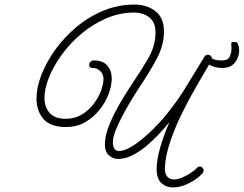

<svg xmlns="http://www.w3.org/2000/svg" viewBox="-20 -653 1069 842"><path d="M739 169Q709 169 688 150.5Q667 132 667 87Q667 48 682.5 -6Q698 -60 723 -117Q703 -93 677 -65Q651 -37 621.5 -12.5Q592 12 560.5 28Q529 44 496 44Q477 44 458.5 29Q440 14 440 -20Q440 -53 454.5 -92.5Q469 -132 490 -171Q511 -210 531 -241.5Q551 -273 561 -288Q599 -344 630.5 -398Q662 -452 662 -511Q662 -545 647.5 -563.5Q633 -582 611.5 -590Q590 -598 570 -598Q505 -598 446 -572.5Q387 -547 337.5 -505.5Q288 -464 251.5 -414Q215 -364 195 -314Q175 -264 175 -223Q175 -184 197.5 -158Q220 -132 269 -132Q308 -132 338.5 -150.5Q369 -169 390.5 -197Q412 -225 423 -255Q434 -285 434 -307Q434 -327 420 -341Q406 -355 386 -355Q371 -355 371 -368Q371 -376 376.5 -382Q382 -388 392 -388Q431 -388 450.5 -365.5Q470 -343 470 -308Q470 -278 456.5 -241.5Q443 -205 417 -172Q391 -139 354 -117.5Q317 -96 269 -96Q201 -96 170.5 -131.5Q140 -167 140 -221Q140 -269 161.5 -324.5Q183 -380 222 -434.5Q261 -489 314.5 -534Q368 -579 433 -606Q498 -633 570 -633Q623 -633 661 -604.5Q699 -576 699 -514Q699 -454 666.5 -393.5Q634 -333 591 -270Q587 -263 574 -243Q561 -223 544.5 -194.5Q528 -166 512 -135.5Q496 -105 485.5 -77Q475 -49 475 -30Q475 9 502 9Q525 9 554.5 -8.5Q584 -26 614.5 -52.5Q645 -79 671.5 -107Q698 -135 714 -156Q738 -186 756 -211.5Q774 -237 790.5 -263.5Q807 -290 827.5 -324Q848 -358 877 -405Q882 -413 891 -413Q899 -413 904 -408Q909 -403 909 -395Q909 -393 907 -387Q879 -339 844.5 -280Q810 -221 779 -158Q748 -95 727 -33.5Q706 28 703 81Q702 109 713.5 121.5Q725 134 742 134Q759 134 779 125.5Q799 117 817 105Q835 93 844 83Q850 77 856 77Q863 77 868 82.5Q873 88 873 96Q873 102 868 107Q847 131 810 150Q773 169 739 169ZM955 -355Q938 -355 924.5 -358.5Q911 -362 900 -368Q894 -372 891.5 -377.5Q889 -383 889 -387Q889 -392 891.5 -396.5Q894 -401 898 -401Q900 -401 902.5 -400.5Q905 -400 907 -398Q919 -391 930.5 -389.5Q942 -388 955 -388Q979 -388 987 -404Q995 -420 995 -439Q995 -444 995 -449.5Q995 -455 994 -459V-462Q994 -469 1006 -469Q1011 -469 1015.5 -468Q1020 -467 1021 -465Q1029 -449 1029 -431Q1029 -403 1010.5 -379Q992 -355 955 -355Z"/></svg>

Font: Meow Script
Style: Regular
Weight: 400
Designer: Robert E. Leuschke
Foundry: Robert E. Leuschke
Version: Version 1.010; ttfautohint (v1.8.3)